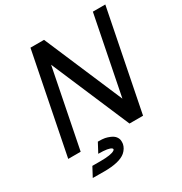

<svg xmlns="http://www.w3.org/2000/svg" viewBox="-198 -842 1101 1162"><g transform="rotate(-30 352.5 -261.0)"><path d="M617.7 -697.3H704.6L565.9 0H471.2L238.3 -545.4L129.9 0H43L181.6 -697.3H276.4L509.3 -151.9ZM193.8 174.8 113.8 174.3 148.4 109.4H206.5Q279.8 109.4 303.2 94.2Q308.6 90.8 309.6 86.9V85.9Q309.6 82 306.2 79.1Q289.1 64 215.8 64L250.5 -1Q283.7 -1 298.8 2.2Q314 5.4 329.6 11.7Q353.5 21.5 363.8 35.2Q374 48.8 375.5 62.5Q376 68.4 376 73.7Q376 81.1 375 86.9Q369.1 116.2 343.8 138.7Q301.3 174.8 193.8 174.8Z"/></g></svg>

Font: Qaz
Style: Italic
Weight: 400
Italic angle: -11.25°
Designer: GGBotNet
Foundry: f0n7
Version: 0.70